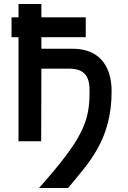

<svg xmlns="http://www.w3.org/2000/svg" viewBox="-20 -720 641 965"><path d="M430 -258C430 -110 399 -26 176 225H322C425 100 541 -15 541 -261C541 -395 473 -475 346 -475H188V-533H411V-633H188V-700H73V-633H38V-533H73V-10H187L188 -375H327C399 -374 430 -343 430 -266Z"/></svg>

Font: Mint Spirit No2
Style: Bold
Weight: 700
Designer: HARENDAL Hirwen
Foundry: Arkandis Digital Foundry.
Version: Version 1.004;FFEdit